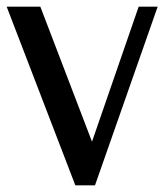

<svg xmlns="http://www.w3.org/2000/svg" viewBox="-22 -556 493 576"><path d="M99 -536 254 -131 394 -536H451L263 0H204L-2 -536Z"/></svg>

Font: RIT Lekha
Style: Regular
Weight: 400
Designer: Rahul Radhakrishnan
Version: 1.0